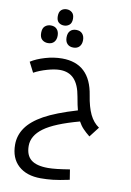

<svg xmlns="http://www.w3.org/2000/svg" viewBox="-118 -895 880 1287"><g transform="rotate(10 322.0 -252.0)"><path d="M525.9 -12.2Q499 -33.7 480 -53.7Q460.9 -73.7 446.8 -100.1Q279.3 -54.7 207.8 -2Q136.2 50.8 136.2 120.1Q136.2 184.1 173.3 214.1Q210.4 244.1 289.1 244.1Q339.4 244.1 436 228L446.8 296.9Q376 312 334.5 316.4Q293 320.8 252.9 320.8Q156.2 320.8 100.6 270.3Q44.9 219.7 44.9 127.9Q44.9 64.9 81.5 12.2Q118.2 -40.5 196.8 -84.2Q275.4 -127.9 419.9 -170.9Q412.1 -197.3 400.9 -261.2Q387.7 -340.3 351.8 -378.7Q315.9 -417 254.9 -417Q219.2 -417 168.9 -402.6Q118.7 -388.2 80.1 -367.2L44.9 -436Q83.5 -460.9 141.6 -478Q199.7 -495.1 255.9 -495.1Q447.3 -495.1 480 -284.2Q492.2 -206.1 515.6 -157Q539.1 -107.9 579.1 -81.1ZM229 -714.8Q206.5 -714.8 191.9 -727.8Q177.2 -740.7 177.2 -770Q177.2 -798.8 191.9 -812Q206.5 -825.2 229 -825.2Q250 -825.2 265.4 -811.8Q280.8 -798.3 280.8 -770Q280.8 -740.7 265.4 -727.8Q250 -714.8 229 -714.8ZM143.1 -580.1Q119.6 -580.1 103.3 -594.2Q86.9 -608.4 86.9 -640.1Q86.9 -671.9 103.3 -686Q119.6 -700.2 143.1 -700.2Q169.9 -700.2 184.6 -683.8Q199.2 -667.5 199.2 -640.1Q199.2 -612.8 184.6 -596.4Q169.9 -580.1 143.1 -580.1ZM315.9 -580.1Q290 -580.1 274.9 -595.7Q259.8 -611.3 259.8 -640.1Q259.8 -668.9 274.7 -684.6Q289.6 -700.2 315.9 -700.2Q342.8 -700.2 357.4 -683.8Q372.1 -667.5 372.1 -640.1Q372.1 -612.8 357.4 -596.4Q342.8 -580.1 315.9 -580.1Z"/></g></svg>

Font: Noto Kufi Arabic
Style: Regular
Weight: 400
Designer: Monotype Design team
Foundry: Monotype Imaging Inc.
Version: Version 1.02